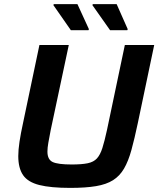

<svg xmlns="http://www.w3.org/2000/svg" viewBox="-20 -907 771 935"><path d="M322 8Q227 8 171.5 -6Q116 -20 92.5 -54Q69 -88 69 -147Q69 -177 75 -217Q81 -257 92 -307L172 -688H315L227 -274Q220 -238 215.5 -212.5Q211 -187 211 -169Q211 -130 236.5 -118Q262 -106 329 -106Q378 -106 407 -112Q436 -118 452 -135.5Q468 -153 478.5 -186Q489 -219 501 -274L588 -688H731L651 -307Q635 -231 620 -176.5Q605 -122 584 -86Q563 -50 530.5 -29.5Q498 -9 447.5 -0.5Q397 8 322 8ZM411 -760H325L240 -882L242 -887H357L413 -765ZM600 -760H516L430 -882L432 -887H548L602 -765Z"/></svg>

Font: Saira SemiBold
Style: Italic
Weight: 600
Italic angle: -12°
Designer: Hector Gatti with collaboration of the Omnibus-Type team
Foundry: Omnibus-Type
Version: Version 1.100; ttfautohint (v1.8.3)